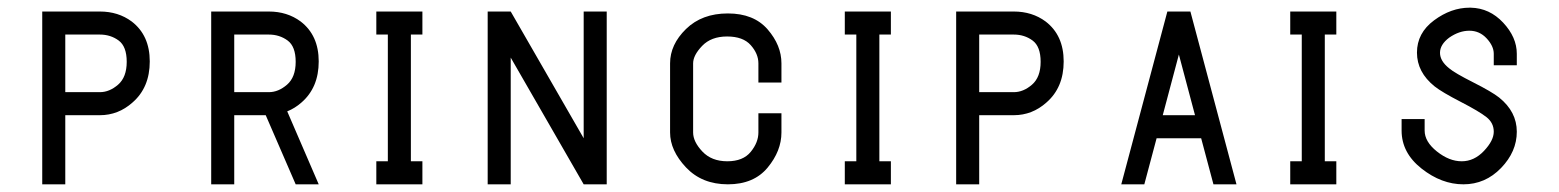

<svg xmlns="http://www.w3.org/2000/svg" viewBox="-20 -480 4060 500"><path d="M150 -390V-240H240Q265 -240 287.5 -259.5Q310 -279 310 -319Q310 -359 289 -374.5Q268 -390 240 -390ZM90 -450H240Q288 -450 323 -424Q370 -388 370 -320Q370 -252 325 -213Q288 -180 240 -180H150V0H90Z M590 -390V-240H680Q705 -240 727.5 -259.5Q750 -279 750 -319Q750 -359 729 -374.5Q708 -390 680 -390ZM530 -450H680Q728 -450 763 -424Q810 -388 810 -320Q810 -252 765 -213Q748 -198 728 -190L810 0H750L672 -180H590V0H530Z M960 -450H1080V-390H1050V-60H1080V0H960V-60H990V-390H960Z M1250 -450H1310L1500 -120V-450H1560V0H1500L1310 -330V0H1250Z M2015 -315V-265H1955V-315Q1955 -340 1935 -362.5Q1915 -385 1873.5 -385Q1832 -385 1808.5 -360.5Q1785 -336 1785 -315V-135Q1785 -111 1809 -85.5Q1833 -60 1874 -60Q1915 -60 1935 -84.5Q1955 -109 1955 -135V-185H2015V-135Q2015 -87 1979 -43.5Q1943 0 1875.5 0Q1808 0 1766.5 -44Q1725 -88 1725 -135V-315Q1725 -364 1766.5 -404.5Q1808 -445 1875.5 -445Q1943 -445 1979 -403.5Q2015 -362 2015 -315Z M2180 -450H2300V-390H2270V-60H2300V0H2180V-60H2210V-390H2180Z M2530 -390V-240H2620Q2645 -240 2667.5 -259.5Q2690 -279 2690 -319Q2690 -359 2669 -374.5Q2648 -390 2620 -390ZM2470 -450H2620Q2668 -450 2703 -424Q2750 -388 2750 -320Q2750 -252 2705 -213Q2668 -180 2620 -180H2530V0H2470Z M3050 -338 3008 -180H3092ZM3020 -450H3080L3200 0H3140L3108 -120H2992L2960 0H2900Z M3340 -450H3460V-390H3430V-60H3460V0H3340V-60H3370V-390H3340Z M3807 -460H3810Q3859 -459 3894.5 -421Q3930 -383 3930 -340V-310H3870V-340Q3870 -360 3851.5 -380Q3833 -400 3806.5 -400Q3780 -400 3754 -382Q3730 -364 3730 -342.5Q3730 -321 3754 -302Q3768 -290 3816.5 -265.5Q3865 -241 3884 -226Q3930 -189 3930 -137Q3930 -85 3889 -42.5Q3848 0 3791 0Q3734 0 3682 -41Q3630 -82 3630 -140V-170H3690V-140Q3690 -111 3722 -85.5Q3754 -60 3786.5 -60Q3819 -60 3844.5 -87Q3870 -114 3870 -137Q3870 -160 3851 -175Q3832 -190 3783.5 -215Q3735 -240 3716 -255Q3670 -292 3670 -343Q3670 -394 3714.5 -427Q3759 -460 3807 -460Z"/></svg>

Font: SOV_Station
Style: Book
Weight: 400
Version: Version 1.00